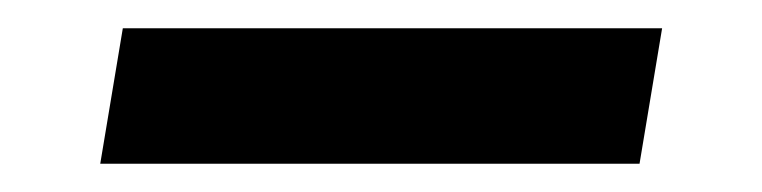

<svg xmlns="http://www.w3.org/2000/svg" viewBox="-20 -408 540 136"><path d="M51 -292 67 -388H449L433 -292Z"/></svg>

Font: Iosevka Web
Style: Bold Italic
Weight: 700
Italic angle: -9°
Monospace: yes
Designer: Belleve Invis
Foundry: Belleve Invis
Version: Version 28.0.3; ttfautohint (v1.8.3)